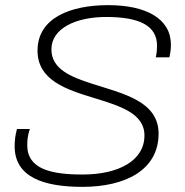

<svg xmlns="http://www.w3.org/2000/svg" viewBox="-20 -716 719 747"><path d="M301 11C467 11 597 -54 597 -196C597 -323 457 -352 339 -390C254 -417 180 -448 180 -524C180 -607 278 -650 393 -650C523 -650 591 -616 591 -538C591 -525 590 -510 586 -493H639C643 -510 645 -526 645 -542C645 -643 549 -696 401 -696C255 -696 126 -647 126 -519C126 -404 237 -368 345 -335C445 -304 542 -276 542 -189C542 -90 440 -37 301 -37C182 -37 86 -57 86 -151C86 -171 88 -190 96 -214H46C39 -189 37 -167 37 -147C37 -27 149 11 301 11Z"/></svg>

Font: Archivo Thin
Style: Italic
Weight: 100
Italic angle: -10°
Designer: Hector Gatti
Foundry: Omnibus-Type
Version: Version 2.001